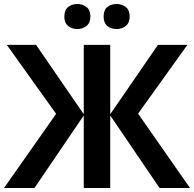

<svg xmlns="http://www.w3.org/2000/svg" viewBox="-20 -938 968 958"><path d="M260 -370 14 -714H160L398 -368V-714H530V-368L768 -714H915L669 -371L928 0H776L530 -362V0H398V-362L152 0H0ZM497 -855Q497 -824 515.5 -808.5Q534 -793 562 -793Q588 -793 607.5 -808.5Q627 -824 627 -855Q627 -888 607.5 -903Q588 -918 562 -918Q534 -918 515.5 -903Q497 -888 497 -855ZM301 -855Q301 -824 320 -808.5Q339 -793 366 -793Q392 -793 411.5 -808.5Q431 -824 431 -855Q431 -888 411.5 -903Q392 -918 366 -918Q339 -918 320 -903Q301 -888 301 -855Z"/></svg>

Font: Noto Sans UI
Style: Bold
Weight: 700
Designer: Monotype Design Team
Foundry: Monotype Imaging Inc.
Version: Version 1.901